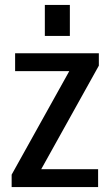

<svg xmlns="http://www.w3.org/2000/svg" viewBox="-20 -755 446 775"><path d="M27 -50 282 -508 289 -468H41V-540H379V-490L123 -30L115 -72H376V0H27ZM262 -735V-610H161V-735Z"/></svg>

Font: Pathway Extreme Condensed Medium
Style: Regular
Weight: 500
Width: 3
Version: Version 1.001;gftools[0.9.26]